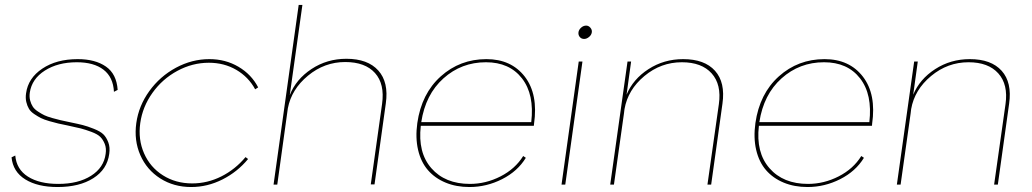

<svg xmlns="http://www.w3.org/2000/svg" viewBox="-20 -750 4193 780"><path d="M213.9 9.8Q132.8 9.8 82.8 -21.2Q32.7 -52.2 26.9 -110.8L42 -118.2Q46.9 -62 93.5 -32.5Q140.1 -2.9 216.8 -2.9Q297.9 -2.9 349.9 -35.9Q401.9 -68.8 409.2 -125Q412.6 -147.9 405.5 -165.5Q398.4 -183.1 387.2 -194.1Q376 -205.1 351.1 -214.4Q326.2 -223.6 307.9 -228.3Q289.6 -232.9 254.9 -240.2Q230.5 -245.1 216.6 -248.3Q202.6 -251.5 180.7 -257.8Q158.7 -264.2 146.5 -270.3Q134.3 -276.4 119.4 -286.4Q104.5 -296.4 97.7 -307.9Q90.8 -319.3 86.9 -335.4Q83 -351.6 85.9 -371.1Q94.2 -432.6 151.9 -471.2Q209.5 -509.8 295.9 -509.8Q366.7 -509.8 410.2 -479.7Q453.6 -449.7 458 -384.8L442.9 -377Q439.9 -436.5 400.6 -466.8Q361.3 -497.1 292 -497.1Q215.3 -497.1 162.4 -463.4Q109.4 -429.7 101.1 -374Q98.6 -356.4 102.5 -341.8Q106.4 -327.1 113.3 -316.7Q120.1 -306.2 134.3 -296.9Q148.4 -287.6 159.9 -282Q171.4 -276.4 192.4 -270.5Q213.4 -264.6 226.1 -261.7Q238.8 -258.8 262.2 -253.9Q297.9 -246.6 316.2 -241.9Q334.5 -237.3 361.1 -226.8Q387.7 -216.3 399.9 -204.3Q412.1 -192.4 419.9 -171.9Q427.7 -151.4 423.8 -125Q415.5 -62 359.1 -26.1Q302.7 9.8 213.9 9.8Z M830.6 -509.8Q896 -509.8 948.7 -478.8Q1001.5 -447.8 1028.8 -395L1016.6 -387.2Q989.7 -437 940.2 -466.1Q890.6 -495.1 828.6 -495.1Q761.7 -495.1 700.7 -462.2Q639.6 -429.2 599.4 -372.8Q559.1 -316.4 549.8 -250Q540.5 -183.6 565.2 -127.2Q589.8 -70.8 641.8 -37.8Q693.8 -4.9 760.7 -4.9Q822.8 -4.9 879.4 -33.4Q936 -62 977.5 -111.8L987.8 -104Q944.8 -51.8 883.8 -21Q822.8 9.8 756.8 9.8Q686 9.8 631.1 -25.1Q576.2 -60.1 550 -119.9Q523.9 -179.7 533.7 -250Q543.5 -320.3 586.7 -380.1Q629.9 -439.9 694.8 -474.9Q759.8 -509.8 830.6 -509.8Z M1208.5 -730 1157.2 -363.8Q1182.6 -428.2 1245.6 -469.7Q1308.6 -511.2 1387.2 -511.2Q1474.1 -511.2 1516.8 -463.6Q1559.6 -416 1547.4 -330.1L1501.5 -1H1486.3L1532.2 -328.1Q1543.5 -408.7 1503.4 -453.4Q1463.4 -498 1382.3 -498Q1298.3 -498 1231.2 -442.6Q1164.1 -387.2 1149.4 -310.1L1106.4 0H1091.3L1193.4 -730Z M1887.2 9.8Q1833.5 9.8 1790.3 -8.1Q1747.1 -25.9 1718.5 -58.8Q1689.9 -91.8 1678.5 -140.9Q1667 -189.9 1675.3 -250Q1692.4 -369.6 1770.5 -439.7Q1848.6 -509.8 1956.1 -509.8Q2057.1 -509.8 2112.1 -438.5Q2167 -367.2 2149.4 -246.1Q2149.4 -240.7 2148.4 -238.8H1689.5Q1676.8 -130.4 1732.4 -66.7Q1788.1 -2.9 1889.2 -2.9Q1953.6 -2.9 2013.4 -33.4Q2073.2 -64 2105.5 -116.2L2116.2 -108.9Q2083 -54.2 2019.8 -22.2Q1956.5 9.8 1887.2 9.8ZM1691.4 -253.9H2138.2Q2151.4 -366.2 2100.6 -431.6Q2049.8 -497.1 1954.1 -497.1Q1854.5 -497.1 1781.5 -431.6Q1708.5 -366.2 1691.4 -253.9Z M2353 -591.8Q2341.8 -591.8 2335.2 -599.9Q2328.6 -607.9 2330.1 -619.1Q2331.5 -629.4 2340.8 -637.7Q2350.1 -646 2361.3 -646Q2371.1 -646 2378.4 -637.5Q2385.7 -628.9 2384.3 -619.1Q2382.8 -607.9 2373 -599.9Q2363.3 -591.8 2353 -591.8ZM2261.2 0 2331.1 -500H2346.2L2276.4 0Z M2755.4 -509.8Q2842.3 -509.8 2884.8 -462.4Q2927.2 -415 2915 -329.1L2869.1 0H2854L2900.4 -327.1Q2911.6 -406.7 2871.1 -451.9Q2830.6 -497.1 2750 -497.1Q2665 -497.1 2597.9 -441.2Q2530.8 -385.3 2517.1 -307.1L2516.1 -299.8L2515.1 -291L2474.1 0H2459L2529.3 -500H2543.9L2525.4 -365.2Q2551.8 -428.7 2614.5 -469.2Q2677.2 -509.8 2755.4 -509.8Z M3260.7 9.8Q3207 9.8 3163.8 -8.1Q3120.6 -25.9 3092 -58.8Q3063.5 -91.8 3052 -140.9Q3040.5 -189.9 3048.8 -250Q3065.9 -369.6 3144 -439.7Q3222.2 -509.8 3329.6 -509.8Q3430.7 -509.8 3485.6 -438.5Q3540.5 -367.2 3522.9 -246.1Q3522.9 -240.7 3522 -238.8H3063Q3050.3 -130.4 3106 -66.7Q3161.6 -2.9 3262.7 -2.9Q3327.1 -2.9 3387 -33.4Q3446.8 -64 3479 -116.2L3489.7 -108.9Q3456.5 -54.2 3393.3 -22.2Q3330.1 9.8 3260.7 9.8ZM3064.9 -253.9H3511.7Q3524.9 -366.2 3474.1 -431.6Q3423.3 -497.1 3327.6 -497.1Q3228 -497.1 3155 -431.6Q3082 -366.2 3064.9 -253.9Z M3919.9 -509.8Q4006.8 -509.8 4049.3 -462.4Q4091.8 -415 4079.6 -329.1L4033.7 0H4018.6L4064.9 -327.1Q4076.2 -406.7 4035.6 -451.9Q3995.1 -497.1 3914.6 -497.1Q3829.6 -497.1 3762.5 -441.2Q3695.3 -385.3 3681.6 -307.1L3680.7 -299.8L3679.7 -291L3638.7 0H3623.5L3693.8 -500H3708.5L3689.9 -365.2Q3716.3 -428.7 3779.1 -469.2Q3841.8 -509.8 3919.9 -509.8Z"/></svg>

Font: Human Sans Thin
Style: Italic
Weight: 100
Italic angle: -8°
Designer: Tim Radville
Foundry: Continuum
Version: Version 1.000;FEAKit 1.0